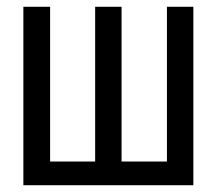

<svg xmlns="http://www.w3.org/2000/svg" viewBox="-20 -547 640 567"><path d="M551 -527V0H49V-527H128V-70H261V-527H339V-70H473V-527Z"/></svg>

Font: Fira Mono
Style: Regular
Weight: 400
Designer: Carrois Corporate & Edenspiekermann AG
Foundry: Carrois Corporate GbR & Edenspiekermann AG
Version: Version 3.206;PS 003.206;hotconv 1.0.70;makeotf.lib2.5.58329